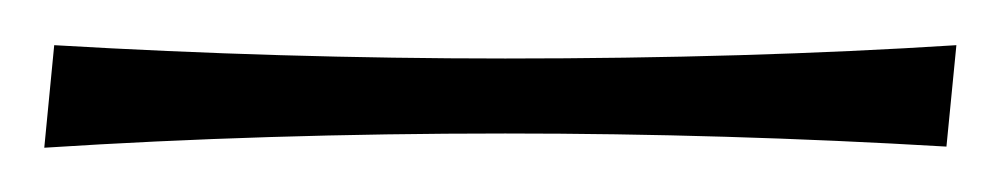

<svg xmlns="http://www.w3.org/2000/svg" viewBox="-24 -20 444 85"><path d="M-4.4 45.4 0 0Q100.1 5.9 199.7 5.9Q307.1 5.9 399.4 0L395 44.9Q296.9 39.1 199.7 39.1Q93.3 39.1 -4.4 45.4Z"/></svg>

Font: Quaaykop
Style: Regular
Weight: 400
Designer: Tup Wanders
Foundry: Free font, DO NOT SELL
Version: Version 1.00;July 31, 2023;FontCreator 11.5.0.2430 64-bit